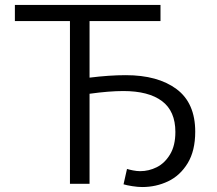

<svg xmlns="http://www.w3.org/2000/svg" viewBox="-20 -741 876 774"><path d="M478 2 492 -60Q501 -57 516.5 -54Q532 -51 545 -51Q580 -51 612 -67Q644 -83 665.5 -118.5Q687 -154 687 -209Q687 -293 633 -333.5Q579 -374 477 -374Q420 -374 341 -363V0H262V-656H40V-721H627V-656H341V-428Q421 -438 487 -438Q616 -438 691.5 -382Q767 -326 767 -210Q767 -133 736.5 -83Q706 -33 657.5 -10Q609 13 553 13Q536 13 513.5 9.5Q491 6 478 2Z"/></svg>

Font: Nebula Sans Book
Style: Regular
Weight: 400
Designer: Paul D. Hunt for Adobe (as Source Sans)
Foundry: Nebula Entertainment & Broadcasting LLC
Version: Version 1.010